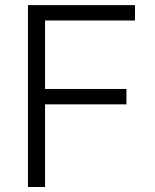

<svg xmlns="http://www.w3.org/2000/svg" viewBox="-20 -748 619 768"><path d="M91.8 0V-727.5H520V-666H160.2V-392.1H485.8V-330.6H160.2V0Z"/></svg>

Font: Inter 18pt Light
Style: Regular
Weight: 300
Designer: Rasmus Andersson
Foundry: rsms
Version: Version 4.001;git-66647c0bb